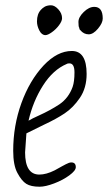

<svg xmlns="http://www.w3.org/2000/svg" viewBox="-20 -697 409 727"><path d="M120 -616Q120 -644 135 -660Q140 -666 150 -672Q160 -677 173 -677Q187 -677 201 -661.5Q215 -646 215 -628Q215 -617 203.5 -601.5Q192 -586 176.5 -575Q161 -564 152 -564Q138 -564 129 -581.5Q120 -599 120 -616ZM284 -583Q280 -586 280 -592Q277 -595 277 -614Q277 -632 297 -651.5Q317 -671 337 -671Q369 -671 369 -627Q369 -610 351 -588.5Q333 -567 316 -567Q297 -567 284 -583ZM46 -42Q30 -71 30 -126Q30 -221 61 -306.5Q92 -392 145 -449Q197 -504 252 -504Q308 -504 308 -417Q308 -364 282.5 -326.5Q257 -289 224.5 -267.5Q192 -246 149 -226Q95 -200 80 -192L75 -120Q75 -36 129 -36Q155 -36 187 -52Q204 -62 214 -67Q224 -72 229 -75Q242 -82 250 -82Q267 -82 267 -64Q267 -51 242.5 -33Q218 -15 185 -2.5Q152 10 130 10Q97 10 79.5 -1Q62 -12 46 -42ZM128 -260Q170 -279 205 -302Q240 -326 255 -368Q262 -388 262 -423Q262 -457 243 -457Q235 -457 233 -455Q181 -433 143 -373.5Q105 -314 88 -240Q103 -249 128 -260Z"/></svg>

Font: Bad Script
Style: Regular
Weight: 400
Italic angle: -10°
Designer: Roman Shchyukin (Gaslight Type Foundry), Cyreal (Charset Expansion)
Foundry: Gaslight
Version: Version 2.000